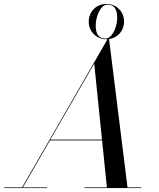

<svg xmlns="http://www.w3.org/2000/svg" viewBox="-65 -958 810 978"><path d="M-45 -3.5V0H175V-3.5H51.5L189.5 -243H455L479.5 -3.5H365V0H655V-3.5H584.5L490.5 -759C535 -765.5 567 -801.5 567 -848C567 -899 528 -938 477 -938C426 -938 387 -899 387 -848C387 -797 426 -758 477 -758C479 -758 480.5 -758 482.5 -758L47.5 -3.5ZM422.5 -829C422.5 -870.5 445.5 -934.5 482 -934.5C518.5 -934.5 532 -908.5 532 -867C532 -831 514.5 -778.5 486.5 -765C482 -763 477 -761.5 472.5 -761.5C435.5 -761.5 422.5 -787.5 422.5 -829ZM415 -634 454.5 -247H191.5Z"/></svg>

Font: Bodoni* 48pt
Style: Italic
Weight: 400
Italic angle: -13°
Version: Version 2.3